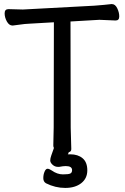

<svg xmlns="http://www.w3.org/2000/svg" viewBox="-20 -736 617 948"><path d="M246.1 -5.9Q243.2 -9.8 243.2 -18.1L245.1 -106.9L246.1 -626L126 -619.1Q102.1 -618.2 78.4 -614.5Q54.7 -610.8 43 -609.9H42Q24.9 -609.9 13.9 -629.9Q2.9 -649.9 2.9 -670.4Q2.9 -690.9 22 -690.9L92.8 -689L446.8 -708Q468.8 -710 492.9 -711.9Q517.1 -713.9 529.8 -715.8H532.7Q548.8 -715.8 558.8 -695.3Q568.8 -674.8 568.8 -654.8Q568.8 -634.8 550.8 -634.8L470.7 -638.2L328.1 -629.9L329.1 -106L332 0Q332 13.2 319.8 15.1L315.9 24.9Q311 25.9 316.4 25.9Q321.8 25.9 327.1 25.9Q364.7 25.9 387.9 45.4Q411.1 64.9 411.1 105Q411.1 145 381.1 168.5Q351.1 191.9 302 191.9Q252.9 191.9 207 168.9Q193.8 161.1 193.8 143.6Q193.8 126 200 111.6Q206.1 97.2 214.6 97.2Q223.1 97.2 235.8 106Q262.7 125 290.8 125Q318.8 125 327.4 120.6Q335.9 116.2 335.9 104Q335.9 84 304.7 84Q292 84 272 87.9H266.1Q251 87.9 239.5 77.4Q228 66.9 228 56.4Q228 45.9 233.4 31Q238.8 16.1 245.1 -2Z"/></svg>

Font: LXGW WenKai GB Screen
Style: Regular
Weight: 400
Designer: LXGW / Fontworks Inc.
Foundry: LXGW / Fontworks Inc.
Version: Version 1.321;February 19, 2024;FontCreator 14.0.0.2901 64-b